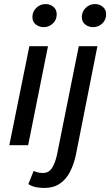

<svg xmlns="http://www.w3.org/2000/svg" viewBox="-20 -717 544 948"><path d="M26 0 125 -489H217L119 0ZM195 -583Q174 -583 157 -596Q140 -609 140 -633Q140 -660 159.5 -678.5Q179 -697 205 -697Q227 -697 243.5 -683.5Q260 -670 260 -646Q260 -619 241 -601Q222 -583 195 -583ZM199 211Q177 211 157 207Q137 203 120 192L146 127Q157 132 168 134.5Q179 137 192 137Q220 137 235.5 114.5Q251 92 261 49L369 -489H461L354 51Q344 96 325 132.5Q306 169 275 190Q244 211 199 211ZM439 -583Q418 -583 401 -596Q384 -609 384 -633Q384 -660 403.5 -678.5Q423 -697 449 -697Q471 -697 487.5 -683.5Q504 -670 504 -646Q504 -619 485 -601Q466 -583 439 -583Z"/></svg>

Font: Source Sans 3 Medium
Style: Italic
Weight: 500
Italic angle: -11°
Designer: Paul D. Hunt
Foundry: Adobe
Version: Version 3.052;hotconv 1.1.0;makeotfexe 2.6.0